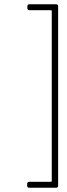

<svg xmlns="http://www.w3.org/2000/svg" viewBox="-20 -779 318 905"><path d="M244 106H118Q108 106 108 96V88Q108 78 118 78H220Q224 78 224 74V-727Q224 -731 220 -731H119Q109 -731 109 -741V-749Q109 -759 119 -759H244Q254 -759 254 -749V96Q254 106 244 106Z"/></svg>

Font: Barlow Condensed Thin
Style: Regular
Weight: 250
Width: 3
Designer: Jeremy Tribby
Foundry: Tribby Type
Version: Version 1.408